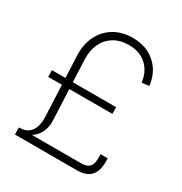

<svg xmlns="http://www.w3.org/2000/svg" viewBox="-171 -863 939 990"><g transform="rotate(30 298.0 -368.0)"><path d="M60.1 -22V-42Q106.4 -42 128.4 -72.8Q150.4 -103.5 147.5 -162.1L131.8 -514.2Q129.4 -579.1 154.1 -629.2Q178.7 -679.2 225.8 -707.5Q272.9 -735.8 336.4 -735.8Q391.1 -735.8 433.1 -714.4Q475.1 -692.9 501.2 -654.1Q527.3 -615.2 532.7 -563.5L489.7 -558.1Q482.9 -619.6 442.4 -656.7Q401.9 -693.8 336.9 -693.8Q285.6 -693.8 248.5 -671.1Q211.4 -648.4 192.6 -608.4Q173.8 -568.4 175.8 -515.6L191.4 -163.6Q192.9 -133.8 186 -110.8Q179.2 -87.9 166.3 -71Q153.3 -54.2 136.2 -43.2Q119.1 -32.2 99.6 -27.1Q80.1 -22 60.1 -22ZM57.6 0V-42H425.8Q460.9 -42 476.1 -57.4Q491.2 -72.8 491.2 -107.4V-132.8H533.7V-109.9Q533.7 -54.7 507.1 -27.3Q480.5 0 425.3 0ZM57.6 -343.3V-382.8H439.5V-343.3Z"/></g></svg>

Font: Inter 16pt ExtraLight
Style: Regular
Weight: 250
Version: Version 4.001;git-66647c0bb